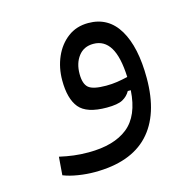

<svg xmlns="http://www.w3.org/2000/svg" viewBox="-88 -433 763 752"><g transform="rotate(-15 293.0 -56.5)"><path d="M207 228.5Q174.3 228.5 140.4 223.1Q106.4 217.8 80.6 207.5L86.4 133.8Q116.7 140.6 144 144Q171.4 147.5 203.6 147.5Q306.6 147.5 363 102.5Q419.4 57.6 425.8 -44.9H413.6Q402.8 -25.4 382.6 -14.4Q362.3 -3.4 317.9 -3.4Q236.8 -3.4 206.5 -40Q176.3 -76.7 176.3 -151.4Q176.3 -202.6 195.3 -246.1Q214.4 -289.6 249.3 -315.9Q284.2 -342.3 332.5 -342.3Q414.1 -342.3 456.3 -271.5Q498.5 -200.7 498.5 -74.7Q498.5 73.7 425.5 151.1Q352.5 228.5 207 228.5ZM425.8 -98.6Q422.4 -180.2 398.7 -219.2Q375 -258.3 330.6 -258.3Q292 -258.3 270.3 -230Q248.5 -201.7 248.5 -158.2Q248.5 -117.7 266.6 -102.3Q284.7 -86.9 337.4 -86.9Q361.3 -86.9 382.3 -90.1Q403.3 -93.3 425.8 -98.6Z"/></g></svg>

Font: Cascadia Code PL SemiLight
Style: Regular
Weight: 350
Monospace: yes
Designer: Aaron Bell
Foundry: Saja Typeworks
Version: Version 2404.023; ttfautohint (v1.8.4)